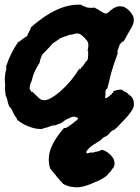

<svg xmlns="http://www.w3.org/2000/svg" viewBox="-35 -514 602 823"><path d="M-14 -122V-123Q-14 -122 -14 -122ZM292 -494Q294 -494 303 -494Q312 -494 313.5 -494Q315 -494 314 -493Q314 -491 320 -489Q323 -489 323 -488.5Q323 -488 325.5 -487Q328 -486 333 -484Q339 -481 346 -481Q350 -481 352.5 -480.5Q355 -480 355.5 -480.5Q356 -481 358 -481Q360 -480 364 -480Q365 -480 365 -481V-483L367 -482Q369 -481 372 -480Q382 -476 400 -464Q412 -456 419 -456Q425 -456 436 -467Q452 -481 466 -485Q471 -487 479 -487Q489 -487 497 -484Q508 -479 517 -470Q532 -455 537 -440Q540 -431 538 -421Q536 -406 523 -386Q518 -378 513 -369Q495 -334 493 -336Q491 -337 488 -334Q483 -329 479 -324Q477 -321 475.5 -316.5Q474 -312 473 -309L472 -305V-304Q468 -297 468 -291V-289H470L471 -290L470 -287Q469 -285 469 -284Q469 -283 467 -278Q453 -241 443 -206Q441 -199 440 -195Q437 -184 433 -166Q432 -161 431 -157.5Q430 -154 428.5 -148Q427 -142 426 -139Q425 -136 425 -134.5Q425 -133 424 -133.5Q423 -134 422 -133Q419 -130 419 -128Q419 -127 419 -127Q416 -126 417 -117Q417 -112 417 -106Q415 -95 416 -94Q418 -92 422 -94Q433 -101 444 -111Q446 -113 445 -113.5Q444 -114 447 -115.5Q450 -117 451 -119L452 -121H450L448 -122L454 -124Q475 -132 489 -129Q492 -127 492 -127L491 -126L492 -125Q493 -125 498 -122Q509 -118 519 -107Q525 -102 526 -102Q528 -101 532.5 -93.5Q537 -86 538 -80Q539 -75 539 -68Q539 -56 533.5 -46Q528 -36 515 -20Q511 -15 507.5 -11Q504 -7 492 5.5Q480 18 476 22Q469 30 461 37Q455 43 451.5 43.5Q448 44 444 48Q441 51 439 52Q434 56 434 58Q433 60 426.5 65.5Q420 71 415 72Q407 76 404 79Q403 80 401 82Q399 86 387 93Q358 110 349 119Q336 132 335 136Q334 143 340 143Q344 143 352 140Q355 139 356 139Q360 142 367 139Q371 137 373 137Q376 137 383 135.5Q390 134 390 133Q390 132 392 132Q399 131 399 129Q399 128 401 128Q413 130 427 140Q456 161 456 187Q456 196 452 203Q450 207 450 207Q447 207 442 217Q438 223 433 227Q431 229 428 233Q425 237 420 241Q411 247 404 252Q380 265 367 269Q362 271 360 272Q357 274 345 278Q313 290 289 289Q277 288 266 286Q254 283 243 278Q233 273 232.5 271Q232 269 227 264Q223 261 223 260.5Q223 260 219.5 256Q216 252 213.5 249Q211 246 210.5 246.5Q210 247 211 248L212 249Q212 249 209 245L208 244Q210 246 210 245.5Q210 245 205.5 239Q201 233 199 232Q197 230 194.5 226Q192 222 191 222Q190 222 188 218Q184 211 181.5 210Q179 209 176 193Q175 185 174 175Q174 160 176 147Q185 99 234 41L239 35H242Q249 35 257 29Q264 24 272 18.5Q280 13 284 9Q288 5 291 4Q296 0 298 -3Q301 -8 296 -10Q294 -11 291.5 -11.5Q289 -12 288.5 -12Q288 -12 287 -13Q285 -15 280 -14Q271 -12 267 -10Q264 -8 261 -7Q247 -2 240 4Q230 12 226 14Q214 19 202 23Q197 24 193 24Q188 24 181 27Q168 33 155 35Q152 36 148.5 37.5Q145 39 142 39Q131 39 117 37Q86 30 57 13Q37 0 37 -4Q38 -6 33 -12Q30 -15 30 -15.5Q30 -16 27.5 -20Q25 -24 23 -28Q21 -32 20.5 -33.5Q20 -35 18 -39Q16 -44 14 -47Q12 -49 10 -52Q8 -55 7 -55Q5 -55 -1 -73Q-2 -76 -2 -77Q-2 -78 -2.5 -80Q-3 -82 -3 -82.5Q-3 -83 -3 -85L-4 -87L-7 -97Q-8 -99 -9 -101Q-9 -101 -9 -101.5Q-9 -102 -10 -102Q-10 -102 -10.5 -105Q-11 -108 -12 -114.5Q-13 -121 -13.5 -131.5Q-14 -142 -13.5 -142Q-13 -142 -13 -145.5Q-13 -149 -13 -152Q-14 -157 -14 -168Q-14 -173 -14.5 -174Q-15 -175 -14 -180.5Q-13 -186 -13 -192Q-13 -200 -9 -214Q-6 -224 -9 -226V-228L-6 -237Q10 -285 39 -328Q43 -334 44 -335Q45 -336 46 -336Q49 -335 53 -340Q54 -342 55 -341.5Q56 -341 58.5 -343.5Q61 -346 61 -346.5Q61 -347 62 -347Q63 -347 64.5 -348.5Q66 -350 66.5 -350Q67 -350 68 -351Q70 -353 73 -354Q74 -355 74 -355Q74 -355 75 -355Q76 -355 78 -357Q83 -361 83 -364Q83 -365 83.5 -365.5Q84 -366 84 -366.5Q84 -367 84.5 -367.5Q85 -368 85 -368.5Q85 -369 85 -370L87 -373L88 -375Q90 -377 89 -377Q88 -377 90 -379.5Q92 -382 93 -383.5Q94 -385 93 -385Q92 -385 94 -387Q97 -389 97 -392Q98 -393 96 -393H94L98 -397Q111 -409 128 -422Q184 -466 239 -484Q265 -492 292 -494ZM301 -370Q292 -372 278 -367Q271 -365 265 -365L259 -364L254 -361Q248 -359 244 -358Q240 -357 236 -355Q232 -353 227 -351.5Q222 -350 218 -346Q210 -341 200 -334Q193 -330 190 -327Q177 -311 153 -287Q148 -282 147 -281Q144 -276 140 -265Q140 -263 138 -259.5Q136 -256 136 -253Q137 -248 133 -242Q126 -232 117 -214Q107 -194 102 -172Q101 -166 97 -160Q96 -158 95 -153.5Q94 -149 93.5 -146.5Q93 -144 92.5 -140Q92 -136 92 -133L96 -126Q97 -125 97 -125Q98 -121 101 -120Q102 -119 104 -120L105 -122L106 -119Q108 -117 117 -108Q130 -95 136 -90Q141 -87 148 -85Q154 -84 162 -85Q182 -89 216 -116Q245 -140 272 -173Q290 -195 304 -218Q307 -223 308 -223Q308 -222 305 -215H306Q310 -217 314 -225Q318 -231 318 -231V-230V-228L320 -230Q321 -232 324 -236L326 -240Q326 -239 327 -240Q328 -241 329 -243L330 -245L332 -248Q334 -251 334.5 -250.5Q335 -250 335.5 -251Q336 -252 338 -254.5Q340 -257 341 -259.5Q342 -262 342.5 -271.5Q343 -281 343 -284Q343 -287 342.5 -287Q342 -287 343 -290Q344 -296 341 -296Q340 -296 341 -300Q345 -316 343 -329Q341 -336 337 -341Q324 -357 314 -364Q307 -369 301 -370Z"/></svg>

Font: TT2020 Style B
Style: Italic
Weight: 400
Italic angle: -15°
Version: Version 0.2.000